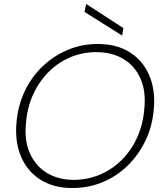

<svg xmlns="http://www.w3.org/2000/svg" viewBox="-20 -933 820 965"><path d="M343 12Q249 12 183 -30Q117 -72 85.5 -146.5Q54 -221 63 -318Q70 -402 104 -474Q138 -546 193.5 -599Q249 -652 320 -682Q391 -712 471 -712Q566 -712 632 -670.5Q698 -629 730 -554.5Q762 -480 753 -384Q746 -299 711.5 -227Q677 -155 622 -101Q567 -47 496 -17.5Q425 12 343 12ZM351 -29Q418 -29 479 -54Q540 -79 588.5 -126Q637 -173 667.5 -238Q698 -303 705 -382Q715 -474 686 -538.5Q657 -603 599.5 -637Q542 -671 464 -671Q396 -671 335.5 -646Q275 -621 227 -574Q179 -527 148.5 -462.5Q118 -398 111 -319Q101 -228 130 -163Q159 -98 216.5 -63.5Q274 -29 351 -29ZM594 -754 405 -873 413 -913 600 -792Z"/></svg>

Font: DM Sans 24pt ExtraLight
Style: Italic
Weight: 250
Italic angle: -10°
Designer: Colophon Foundry, Jonny Pinhorn
Foundry: Colophon Foundry
Version: Version 4.004;gftools[0.9.30]